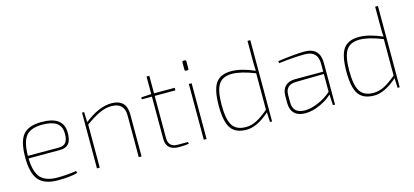

<svg xmlns="http://www.w3.org/2000/svg" viewBox="-60 -1143 3444 1597"><g transform="rotate(-15 1662.0 -344.0)"><path d="M361 -227H94Q97 -108 142 -59.5Q187 -11 286 -11Q369 -11 449 -24L453 -6Q395 12 283 12Q169 12 119 -46.5Q69 -105 69 -242Q69 -379 116 -435.5Q163 -492 275 -492Q461 -492 464 -356Q466 -290 442 -258.5Q418 -227 361 -227ZM94 -249H361Q404 -249 422.5 -275Q441 -301 439 -354Q438 -413 397.5 -441Q357 -469 276 -469Q177 -469 136 -419.5Q95 -370 94 -249Z M640 -480 643 -392Q769 -492 877 -492Q1006 -492 1006 -361V0H982V-358Q982 -469 872 -469Q821 -469 770.5 -446Q720 -423 646 -371V0H622V-480Z M1242 -458V-96Q1242 -16 1322 -16H1410L1413 0Q1373 6 1328 6Q1218 6 1218 -95V-458H1131V-475L1218 -480V-631H1242V-480H1420V-458Z M1549 -679H1559Q1571 -679 1571 -667V-605Q1571 -593 1559 -593H1549Q1537 -593 1537 -605V-667Q1537 -679 1549 -679ZM1566 0H1542V-480H1566Z M2130 -700V0H2112L2108 -84Q2000 12 1909 12Q1815 12 1775 -45.5Q1735 -103 1735 -240Q1735 -377 1775 -434.5Q1815 -492 1909 -492Q1994 -492 2109 -442Q2106 -468 2106 -535V-700ZM2106 -107V-421Q1986 -469 1909 -469Q1828 -469 1794 -417Q1760 -365 1760 -240Q1760 -115 1794 -63Q1828 -11 1909 -11Q1955 -11 1999.5 -33Q2044 -55 2106 -107Z M2313 -453 2310 -471Q2459 -492 2539 -492Q2672 -492 2672 -358V0H2654L2649 -93Q2614 -57 2547 -25.5Q2480 6 2416 6Q2356 6 2323.5 -25.5Q2291 -57 2291 -115V-177Q2291 -231 2321 -260.5Q2351 -290 2406 -290H2648V-358Q2648 -469 2538 -469Q2439 -469 2313 -453ZM2316 -177V-115Q2316 -20 2416 -18Q2471 -17 2538 -46.5Q2605 -76 2648 -117V-270L2406 -266Q2316 -264 2316 -177Z M3229 -700V0H3211L3207 -84Q3099 12 3008 12Q2914 12 2874 -45.5Q2834 -103 2834 -240Q2834 -377 2874 -434.5Q2914 -492 3008 -492Q3093 -492 3208 -442Q3205 -468 3205 -535V-700ZM3205 -107V-421Q3085 -469 3008 -469Q2927 -469 2893 -417Q2859 -365 2859 -240Q2859 -115 2893 -63Q2927 -11 3008 -11Q3054 -11 3098.5 -33Q3143 -55 3205 -107Z"/></g></svg>

Font: Exo 2.0 Thin
Style: Regular
Weight: 250
Designer: Natanael Gama
Version: Version 1.001;PS 001.001;hotconv 1.0.70;makeotf.lib2.5.58329